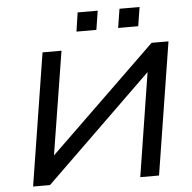

<svg xmlns="http://www.w3.org/2000/svg" viewBox="-59 -959 1021 1019"><g transform="rotate(-5 451.5 -450.0)"><path d="M76 0 188 -705H289L201 -156V-155L769 -705H859L747 0H647L734 -551V-552L166 0ZM599 -799 615 -900H722L706 -799ZM377 -799 392 -900H499L483 -799Z"/></g></svg>

Font: Nunito Sans 7pt SemiExpanded Medium
Style: Italic
Weight: 500
Width: 6
Italic angle: -9°
Designer: Vernon Adams
Foundry: Vernon Adams
Version: Version 3.101;gftools[0.9.27]